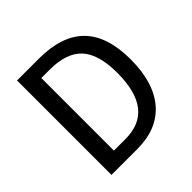

<svg xmlns="http://www.w3.org/2000/svg" viewBox="-173 -803 947 947"><g transform="rotate(-45 300.0 -329.5)"><path d="M549.3 -335.9Q549.3 -174.3 474.4 -87.2Q399.4 0 259.8 0H79.1V-658.7H231Q391.6 -658.7 470.5 -578.4Q549.3 -498 549.3 -335.9ZM455.6 -335.9Q455.6 -464.8 401.9 -523.7Q348.1 -582.5 231.4 -582.5H172.4V-76.2H251.5Q355 -76.2 405.3 -141.1Q455.6 -206.1 455.6 -335.9Z"/></g></svg>

Font: Cousine
Style: Regular
Weight: 400
Monospace: yes
Designer: Steve Matteson
Foundry: Monotype Imaging Inc.
Version: Version 1.21